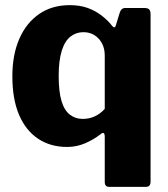

<svg xmlns="http://www.w3.org/2000/svg" viewBox="-20 -561 653 746"><path d="M540 -530Q555 -530 560 -524Q565 -518 565 -506V145Q565 165 547 165H404Q387 165 387 146V-29Q387 -42 382.5 -44Q378 -46 370 -39Q343 -18 310 -4Q277 10 241 10Q176 10 128 -22Q80 -54 54 -115Q28 -176 28 -265Q28 -348 55 -410Q82 -472 132 -506.5Q182 -541 251 -541Q291 -541 321 -530Q351 -519 375 -500.5Q399 -482 417 -459Q426 -449 430 -462L444 -508Q447 -519 452.5 -524.5Q458 -530 467 -530ZM387 -345Q387 -372 376.5 -392Q366 -412 347.5 -424Q329 -436 304 -436Q276 -436 254 -419Q232 -402 220 -364Q208 -326 208 -266Q208 -205 219 -168.5Q230 -132 251.5 -115.5Q273 -99 301 -99Q327 -99 348.5 -109Q370 -119 387 -138Z"/></svg>

Font: Libre Franklin ExtraBold
Style: Regular
Weight: 800
Designer: Pablo Impallari, Rodrigo Fuenzalida, Nhung Nguyen
Foundry: Impallari Type
Version: Version 3.000